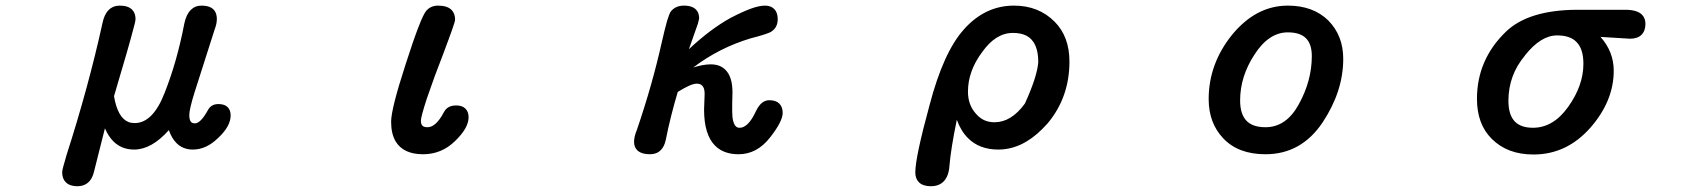

<svg xmlns="http://www.w3.org/2000/svg" viewBox="-20 -516 6040 680"><path d="M578.1 -55.2Q516.6 13.7 455.1 13.7Q410.6 13.7 381.3 -15.6Q363.8 -33.2 351.6 -61.5L313.5 89.8Q304.2 131.8 272.5 141.1Q264.2 143.6 252.7 143.6Q241.2 143.6 230.7 140.1Q220.2 136.7 212.9 129.4Q200.2 116.7 200.2 93.8Q200.2 84.5 214.4 37.6V37.1Q293.5 -208.5 342.8 -433.6Q349.1 -464.8 364.7 -480.5Q380.4 -496.1 404.3 -496.1Q433.6 -496.1 447.8 -481.9Q460 -469.7 460 -448.2Q460 -444.8 459 -440.4Q458 -436 456.8 -430.7Q455.6 -425.3 453.6 -418.5Q438.5 -358.9 383.8 -175.3Q396.5 -99.6 434.6 -84Q444.8 -80.1 457 -80.1Q521.5 -80.1 563 -187Q606.9 -297.4 632.8 -432.6Q639.6 -464.8 655.3 -480.5Q670.9 -496.1 693.4 -496.1Q735.4 -496.1 745.1 -467.8Q748 -459.5 748 -449.2Q748 -432.1 740.7 -413.1L669.4 -189.9Q650.4 -129.4 650.4 -108.4Q650.4 -90.3 657.2 -83.5Q661.6 -79.1 670.9 -79.1Q680.2 -79.1 691.7 -90.6Q703.1 -102.1 715.8 -125Q719.2 -131.8 723.6 -136.2Q734.9 -147.5 752.9 -147.5Q775.4 -147.5 786.1 -136.7Q796.9 -126 796.9 -107.4Q796.9 -68.4 752 -26.9Q710.4 13.7 663.1 13.7Q627.9 13.7 605 -9.3Q587.9 -26.4 578.1 -55.2Z M1365.2 -85Q1365.2 -130.4 1416.5 -288.1Q1470.7 -457 1490.2 -478.5Q1506.3 -496.1 1531.2 -496.1Q1564 -496.1 1579.1 -481Q1591.8 -468.3 1591.8 -446.3Q1591.8 -443.4 1590.8 -440.4Q1589.8 -437.5 1588.9 -433.8Q1587.9 -430.2 1585 -421.9Q1582 -413.6 1580.6 -408.9Q1579.1 -404.3 1577.1 -399.2Q1575.2 -394 1573 -388.2Q1570.8 -382.3 1568.6 -375.7Q1566.4 -369.1 1563.5 -362.3Q1555.2 -338.9 1552.2 -331.5Q1519 -247.1 1491.7 -167Q1470.7 -102.1 1470.7 -89.1Q1470.7 -76.2 1476.1 -70.8Q1481.4 -65.4 1494.1 -65.4Q1523.9 -65.4 1551.8 -118.2Q1555.2 -125 1560.1 -129.9Q1572.8 -142.6 1595 -142.6Q1617.2 -142.6 1628.4 -131.3Q1639.6 -120.1 1639.6 -100.6Q1639.6 -62.5 1591.3 -16.1Q1543.5 30.3 1478.5 30.3Q1408.7 30.3 1381.3 -15.1Q1365.2 -42 1365.2 -85Z M2282.2 30.3Q2251.5 30.3 2236.8 16.1Q2225.6 4.4 2225.6 -13.7Q2225.6 -31.7 2235.8 -56.6Q2290.5 -216.3 2324.2 -368.2Q2335.9 -419.4 2343.3 -444.3Q2351.1 -469.7 2356.4 -476.1Q2373 -496.1 2402.3 -496.1Q2437 -496.1 2449.7 -476.1Q2456.1 -465.8 2456.1 -451.2V-450.2L2451.7 -432.1L2419.9 -341.8Q2497.1 -414.1 2568.4 -453.1Q2609.9 -474.6 2639.4 -485.4Q2668.9 -496.1 2689.5 -496.1Q2710 -496.1 2722.2 -483.9Q2734.4 -471.7 2734.4 -448.2Q2734.4 -419.4 2712.9 -404.8Q2700.7 -396 2639.2 -380.4Q2526.9 -346.7 2435.1 -276.9Q2470.2 -288.1 2497.1 -288.1Q2530.3 -288.1 2549.3 -268.6Q2574.2 -244.1 2574.2 -188.5L2573.2 -149.4V-121.1Q2573.2 -100.6 2576.7 -87.4Q2581.5 -68.8 2591.3 -64.9Q2594.2 -63.5 2598.4 -63.5Q2602.5 -63.5 2606.2 -64.2Q2609.9 -64.9 2613.8 -66.9Q2636.7 -77.6 2657.2 -122.1Q2669.9 -149.4 2688.5 -157.7Q2695.8 -161.1 2704.1 -161.1Q2728 -161.1 2740 -149.2Q2752 -137.2 2752 -116.2Q2752 -85.9 2707 -28.8Q2660.6 30.3 2595.7 30.3Q2543 30.3 2512.7 0Q2473.6 -39.1 2473.6 -127.9L2475.6 -183.6Q2475.6 -204.6 2466.8 -212.9Q2460.4 -219.7 2447.3 -219.7Q2427.2 -219.7 2380.4 -190.4Q2354 -102.1 2337.9 -20.5Q2333 2.9 2320.3 15.6Q2305.7 30.3 2282.2 30.3Z M3567.4 -399.4Q3506.3 -399.4 3458.5 -331.5Q3408.2 -264.6 3408.2 -191.4Q3408.2 -145 3435.5 -114.3Q3439 -109.9 3441.9 -107.4Q3465.8 -83 3502 -83Q3562 -83 3609.9 -149.4Q3653.3 -244.6 3657.2 -295.9Q3657.2 -367.7 3615.2 -389.6Q3596.2 -399.4 3567.4 -399.4ZM3221.7 94.7Q3221.7 41 3272 -143.1Q3321.3 -331.5 3394 -412.1Q3468.8 -496.1 3571.3 -496.1Q3658.2 -496.1 3714.8 -439.5Q3767.6 -386.7 3767.6 -297.9Q3767.6 -171.4 3690.4 -79.1Q3682.1 -69.8 3671.4 -59.1Q3598.6 13.7 3515.6 13.7Q3448.7 13.7 3408.2 -26.9Q3383.3 -51.8 3368.7 -91.8Q3347.2 13.2 3342.8 69.8Q3339.8 117.2 3312.5 134.3Q3297.9 143.6 3277.3 143.6Q3248.5 143.6 3234.4 129.4Q3221.7 116.7 3221.7 94.7Z M4626 -317.4Q4626 -359.9 4605.2 -380.6Q4584.5 -401.4 4541 -401.4Q4473.6 -401.4 4423.3 -323.2Q4372.1 -245.6 4372.1 -160.2Q4372.1 -110.8 4395.5 -87.4Q4417.5 -65.4 4461.9 -65.4Q4535.6 -65.4 4580.1 -147Q4626 -230 4626 -317.4ZM4260.7 -165Q4260.7 -290 4343.8 -393.1Q4428.7 -496.1 4541 -496.1Q4630.4 -496.1 4684.1 -443.8Q4737.3 -390.1 4737.3 -307.6Q4737.3 -192.9 4664.6 -83Q4588.9 30.3 4461.9 30.3Q4365.2 30.3 4312 -26.4Q4260.7 -80.6 4260.7 -165Z M5587.9 -290Q5587.9 -343.3 5563 -367.7Q5540.5 -390.6 5494.6 -390.6Q5437 -390.6 5380.9 -319.8V-319.3Q5322.3 -249.5 5322.3 -159.2Q5322.3 -108.4 5345.7 -85Q5367.2 -63.5 5409.2 -63.5Q5481 -63.5 5533.7 -137.2Q5587.9 -212.9 5587.9 -290ZM5210.9 -166Q5210.9 -304.7 5313.5 -403.8Q5393.1 -480.5 5565.4 -481.4H5736.3Q5777.8 -481.4 5795.4 -463.9Q5807.6 -451.7 5807.6 -431.6Q5807.6 -406.7 5793.7 -392.8Q5779.8 -378.9 5752.9 -378.9H5752.4L5648.4 -385.3Q5695.3 -333 5695.3 -265.6Q5695.3 -158.7 5613.3 -64.5Q5529.3 31.2 5411.1 31.2Q5318.4 31.2 5263.2 -24.4Q5210.9 -76.2 5210.9 -166Z"/></svg>

Font: YuPearl-SemiBold
Style: SemiBold
Weight: 600
Designer: Max Yao
Foundry: Max-Everyday
Version: Version 1.011; ttfautohint (v1.8.3)